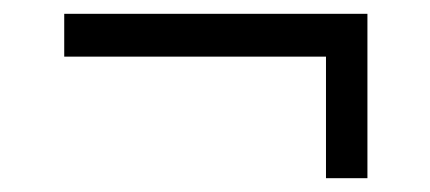

<svg xmlns="http://www.w3.org/2000/svg" viewBox="-20 -384 622 278"><path d="M512 -364V-126H452V-302H73V-364Z"/></svg>

Font: Boldmen
Style: Regular
Weight: 400
Designer: Matt McInerney, Pablo Impallari, Rodrigo Fuenzalida
Foundry: LIVING CONCEPT
Version: Version 1.000